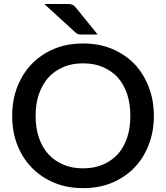

<svg xmlns="http://www.w3.org/2000/svg" viewBox="-20 -949 844 976"><path d="M735.8 -212.4Q709 -144 663.1 -96.7Q616.2 -48.3 549.3 -20Q483.9 7.3 401.9 7.3Q320.3 7.3 255.4 -20Q189 -47.9 141.6 -96.7Q93.8 -146 67.9 -212.4Q42 -278.3 42 -359.9Q42 -441.4 67.9 -507.3Q94.7 -575.7 141.6 -624Q189 -672.9 255.4 -700.7Q320.3 -728 401.9 -728Q483.9 -728 549.3 -700.7Q616.2 -672.4 663.1 -624Q708.5 -577.1 735.8 -507.3Q762.2 -439.9 762.2 -359.9Q762.2 -279.8 735.8 -212.4ZM626 -471.7Q608.4 -522 578.1 -555.7Q548.3 -588.4 502 -608.4Q459 -627 401.9 -627Q345.7 -627 302.7 -608.4Q256.3 -588.4 226.6 -555.7Q196.3 -522.5 178.2 -471.7Q161.1 -423.3 161.1 -359.9Q161.1 -296.4 178.2 -248Q196.3 -196.8 226.6 -164.6Q257.8 -130.9 302.7 -111.8Q345.7 -93.3 401.9 -93.3Q459 -93.3 502 -111.8Q546.9 -130.9 578.1 -164.6Q607.9 -197.3 626 -248Q642.6 -297.4 642.6 -359.9Q642.6 -422.4 626 -471.7ZM205.1 -928.7H318.4Q330.1 -928.7 334.5 -928.2Q341.8 -927.2 346.7 -925.3Q352.5 -922.9 356 -919.9Q360.4 -916 365.7 -910.2L476.6 -773.4H398.9Q385.7 -773.4 378.9 -774.9Q371.1 -776.4 362.8 -784.7Z"/></svg>

Font: Lato-SemiBold
Style: Regular
Weight: 500
Designer: Lukasz Dziedzic with Adam Twardoch and Botio Nikoltchev
Foundry: tyPoland Lukasz Dziedzic
Version: ""